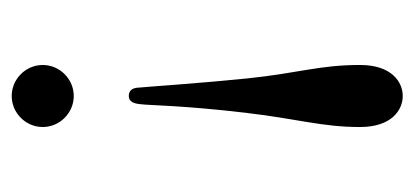

<svg xmlns="http://www.w3.org/2000/svg" viewBox="-210 -269 708 328"><g transform="rotate(-90 144.0 -105.0)"><path d="M144 229C168 229 197 210 197 156C197 86 183 51 174 -37C166 -115 160 -205 158 -226C157 -232 154 -239 144 -239C134 -239 131 -230 130 -219C128 -205 128 -145 115 -37C105 49 91 91 91 156C91 210 120 229 144 229ZM197 -386C197 -415 173 -439 144 -439C115 -439 91 -415 91 -386C91 -357 115 -333 144 -333C173 -333 197 -357 197 -386Z"/></g></svg>

Font: Libertinus Math
Style: Regular
Weight: 400
Designer: Philipp H. Poll
Foundry: Khaled Hosny
Version: Version 6.2